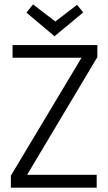

<svg xmlns="http://www.w3.org/2000/svg" viewBox="-20 -869 501 889"><path d="M105.5 -59.6 430.7 -604.5V-660.2H38.1V-601.6H357.4L30.3 -55.7V0H427.7V-59.6ZM232.4 -701.2 365.2 -811.5 336.9 -846.7 236.3 -769.5 132.8 -848.6 102.5 -810.5Z"/></svg>

Font: Yaldevi Colombo
Style: Regular
Weight: 400
Designer: Sol Matas, Denzil Rajitha, Kosala Senevirathne and Pathum Egodawatta
Foundry: Mooniak
Version: Version 1.020 ; ttfautohint (v1.6)